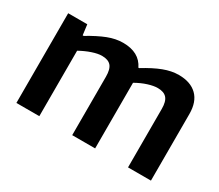

<svg xmlns="http://www.w3.org/2000/svg" viewBox="-102 -775 1144 1001"><g transform="rotate(30 470.0 -275.0)"><path d="M67 -540H182L190 -478H196Q256 -514 302.5 -532Q349 -550 393 -550Q491 -550 526 -477H530Q590 -514 637.5 -532Q685 -550 728 -550Q799 -550 838 -512Q877 -474 877 -401V0H739V-352Q739 -397 721.5 -416.5Q704 -436 667 -436Q643 -436 609.5 -425.5Q576 -415 541 -395V0H403V-352Q403 -397 386 -416.5Q369 -436 331 -436Q307 -436 273 -424.5Q239 -413 205 -394V0H67Z"/></g></svg>

Font: Encode Sans Normal
Style: SemiBold
Weight: 600
Designer: Pablo Impallari, Andres Torresi
Foundry: Pablo Impallari, Andres Torresi
Version: Version 1.000; ttfautohint (v1.00) -l 8 -r 50 -G 200 -x 14 -